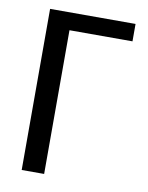

<svg xmlns="http://www.w3.org/2000/svg" viewBox="-76 -698 581 753"><g transform="rotate(10 215.0 -321.0)"><path d="M402.8 -572.3H151.9V0H62.5V-641.6H402.8Z"/></g></svg>

Font: Carlito
Style: Regular
Weight: 400
Designer: Lukasz Dziedzic
Foundry: tyPoland Lukasz Dziedzic
Version: Version 1.103; Beta1; all basic design good, some composites